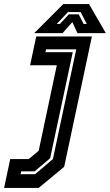

<svg xmlns="http://www.w3.org/2000/svg" viewBox="-86 -718 537 938"><path d="M-66 200 -36 59H54.5L103 18.5L191.5 -399H61L91 -540H363L227.5 97L103 200ZM14.5 133H85.5L172.5 59L286.5 -477H139L136 -463H269.5L159 55L83.5 119H17.5ZM223 -698H349L431 -556H292.5L267.5 -610L219.5 -556H81ZM246 -659 191 -601H206.5L250.5 -648H298.5L322.5 -601H338L308 -659Z"/></svg>

Font: Tourney Thin
Style: Bold Italic
Weight: 700
Italic angle: -12°
Version: Version 1.015